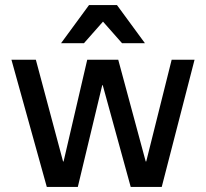

<svg xmlns="http://www.w3.org/2000/svg" viewBox="-20 -735 810 755"><path d="M25 -500H121L228 -100H230L323 -500H445L553 -100H555L655 -500H745L616 0H494L384 -400H382L286 0H164ZM330 -715H440L550 -565H460L385 -650L310 -565H220Z"/></svg>

Font: PT Root UI Medium
Style: Regular
Weight: 500
Designer: Vitaly Kuzmin
Foundry: ParaType Ltd.
Version: Version 2.001G